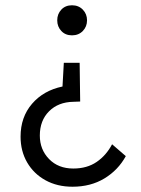

<svg xmlns="http://www.w3.org/2000/svg" viewBox="-20 -500 534 728"><path d="M253 -366Q228 -366 212.5 -382.5Q197 -399 197 -423Q197 -447 212.5 -463.5Q228 -480 253 -480Q278 -480 294 -463.5Q310 -447 310 -423Q310 -399 294 -382.5Q278 -366 253 -366ZM255 208Q197 208 152.5 183.5Q108 159 83 116Q58 73 58 18Q58 -56 101.5 -106.5Q145 -157 217 -172L222 -262H282L284 -115L258 -114Q201 -113 166 -78Q131 -43 131 14Q131 67 166 103Q201 139 258 139Q310 139 346.5 114Q383 89 405 47L457 92Q428 145 376 176.5Q324 208 255 208Z"/></svg>

Font: Outfit Light
Style: Regular
Weight: 300
Designer: Rodrigo Fuenzalida
Foundry: fragTYPE
Version: Version 1.100; ttfautohint (v1.8.4.7-5d5b)